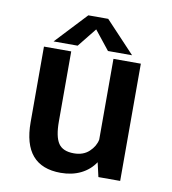

<svg xmlns="http://www.w3.org/2000/svg" viewBox="-77 -731 725 808"><g transform="rotate(10 285.0 -326.5)"><path d="M446 -529.5H343L278.5 -610.5L213.5 -529.5H110.5L235.5 -663H320.5ZM235.5 10Q74.5 10 74.5 -178V-501H191V-202Q191 -137 209.8 -108.8Q228.5 -80.5 276 -80.5Q316.5 -80.5 341.2 -103.8Q366 -127 371.5 -156V-501H488.5V0H395.5L381.5 -61Q359 -27 321.5 -8.5Q284 10 235.5 10Z"/></g></svg>

Font: League Mono Narrow Medium
Style: Regular
Weight: 500
Width: 3
Designer: Tyler Finck
Foundry: The League of Moveable Type / Tyler Finck
Version: Version 2.210